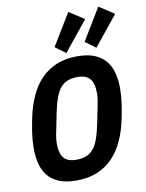

<svg xmlns="http://www.w3.org/2000/svg" viewBox="-104 -1050 865 1134"><g transform="rotate(-10 328.5 -482.5)"><path d="M262 12Q198 12 156 -6Q114 -24 89.5 -55.5Q65 -87 55 -129Q45 -171 45 -219Q45 -265 52 -311.5Q59 -358 68 -401Q83 -472 109.5 -529Q136 -586 176 -626.5Q216 -667 269.5 -688.5Q323 -710 392 -710Q456 -710 497.5 -692Q539 -674 564 -642.5Q589 -611 599 -569Q609 -527 609 -479Q609 -433 602 -386.5Q595 -340 586 -297Q571 -226 544.5 -169Q518 -112 478 -71.5Q438 -31 384.5 -9.5Q331 12 262 12ZM280 -109Q314 -109 339 -118Q364 -127 382.5 -148Q401 -169 414.5 -205Q428 -241 439 -295L460 -400Q465 -423 467.5 -442Q470 -461 470 -474Q470 -534 447 -561.5Q424 -589 374 -589Q340 -589 315 -580Q290 -571 271.5 -550Q253 -529 239.5 -493Q226 -457 215 -403L194 -298Q189 -275 186.5 -256Q184 -237 184 -224Q184 -164 207 -136.5Q230 -109 280 -109ZM333 -740 270 -786 386 -977 477 -918ZM513 -740 450 -786 566 -977 657 -918Z"/></g></svg>

Font: IBM Plex Sans Cond
Style: Bold Italic
Weight: 700
Width: 3
Italic angle: -11°
Designer: Mike Abbink, Paul van der Laan, Pieter van Rosmalen
Foundry: Bold Monday
Version: Version 1.3